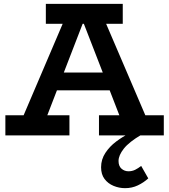

<svg xmlns="http://www.w3.org/2000/svg" viewBox="-20 -706 882 1001"><path d="M66 -18 329 -634H511L775 -18H636L397 -634H431L193 -18ZM8 0V-105H342V0ZM238 -235 262 -328H572L594 -235ZM496 0V-105H834V0ZM219 -582V-686H620V-582ZM632 275Q601 275 572 263Q543 251 525 227Q507 203 507 166Q507 125 529.5 91Q552 57 585.5 32Q619 7 651 -9L718 -4Q653 34 625.5 69Q598 104 598 133Q598 160 613.5 173.5Q629 187 650 187Q669 187 685 179Q701 171 716 159L753 224Q729 246 698.5 260.5Q668 275 632 275Z"/></svg>

Font: BioRhyme
Style: Bold
Weight: 700
Designer: Aoife Mooney
Foundry: Aoife Mooney Type
Version: Version 1.600;gftools[0.9.33]